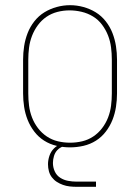

<svg xmlns="http://www.w3.org/2000/svg" viewBox="-20 -560 540 740"><path d="M250 8Q224 8 198 2Q172 -4 150 -18Q128 -32 112 -53Q96 -74 86.5 -98Q77 -122 73 -148Q69 -174 69 -200V-330Q69 -356 73 -382Q77 -408 86.5 -432.5Q96 -457 112.5 -478Q129 -499 151 -512.5Q173 -526 198.5 -533Q224 -540 250 -540Q276 -540 301.5 -533Q327 -526 349 -512.5Q371 -499 387.5 -478Q404 -457 413.5 -432.5Q423 -408 427 -382Q431 -356 431 -330V-200Q431 -174 427 -148Q423 -122 413.5 -98Q404 -74 388 -53Q372 -32 350 -18Q328 -4 302 2Q276 8 250 8ZM250 -10Q274 -10 297 -15.5Q320 -21 339.5 -34Q359 -47 373.5 -66Q388 -85 396.5 -107Q405 -129 408 -152.5Q411 -176 411 -200V-330Q411 -354 408 -377.5Q405 -401 396.5 -423Q388 -445 373.5 -464.5Q359 -484 338.5 -496.5Q318 -509 294.5 -514.5Q271 -520 248 -520Q224 -520 201 -514Q178 -508 159 -495Q140 -482 126 -463Q112 -444 103.5 -422Q95 -400 92 -376.5Q89 -353 89 -330V-200Q89 -176 92 -152.5Q95 -129 103.5 -107Q112 -85 126.5 -66Q141 -47 160.5 -34Q180 -21 203 -15.5Q226 -10 250 -10ZM275 160Q262 160 248.5 158.5Q235 157 222.5 152.5Q210 148 199 141Q188 134 180 123.5Q172 113 168.5 100Q165 87 165 73Q165 57 170.5 40.5Q176 24 188 12Q200 0 216.5 -5Q233 -10 250 -10V0Q236 0 223 4.5Q210 9 201 18.5Q192 28 188 41.5Q184 55 184 68Q184 85 191 100.5Q198 116 212 125Q226 134 242.5 137Q259 140 275 140H350V160Z"/></svg>

Font: Iosevka Slab Thin
Style: Regular
Weight: 100
Monospace: yes
Designer: Belleve Invis
Foundry: Belleve Invis
Version: Version 11.1.0; ttfautohint (v1.8.3)